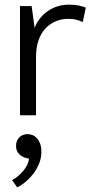

<svg xmlns="http://www.w3.org/2000/svg" viewBox="-20 -496 394 826"><path d="M66 0V-470H116L129 -376Q146 -421 186 -448.5Q226 -476 277 -476Q302 -476 320 -472Q338 -468 349 -463L336 -401Q324 -407 309 -411Q294 -415 274 -415Q245 -415 220 -404.5Q195 -394 176 -374Q157 -354 146 -323Q135 -292 135 -252V0ZM94 184Q78 181 63.5 168Q49 155 49 131Q49 110 62.5 95.5Q76 81 99 81Q109 81 119.5 85Q130 89 138.5 98Q147 107 152.5 121.5Q158 136 158 158Q158 181 150 203Q142 225 128 245Q114 265 95 282Q76 299 54 310L32 279Q61 263 81.5 237.5Q102 212 105 187Z"/></svg>

Font: Mukta Malar Light
Style: Regular
Weight: 300
Designer: Aadarsh Rajan, Girish Dalvi, Yashodeep Gholap
Foundry: Ek Type
Version: Version 2.538;PS 1.000;hotconv 16.6.51;makeotf.lib2.5.65220;